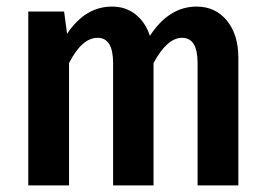

<svg xmlns="http://www.w3.org/2000/svg" viewBox="-20 -564 807 584"><path d="M578 -544Q635 -544 670 -501.5Q705 -459 705 -388V0H581V-372Q581 -449 534 -449Q488 -449 447 -372V0H324V-372Q324 -449 277 -449Q229 -449 190 -372V0H66V-529H175L184 -461Q239 -544 321 -544Q362 -544 392 -520.5Q422 -497 436 -455Q494 -544 578 -544Z"/></svg>

Font: Fira Sans Condensed Medium
Style: Regular
Weight: 500
Width: 3
Designer: Carrois Corporate & Edenspiekermann AG
Foundry: Carrois Corporate GbR & Edenspiekermann AG
Version: Version 4.203;PS 004.203;hotconv 1.0.88;makeotf.lib2.5.64775